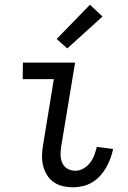

<svg xmlns="http://www.w3.org/2000/svg" viewBox="-20 -785 540 813"><path d="M290 8Q267 8 245.5 3Q224 -2 206.5 -14.5Q189 -27 178 -45.5Q167 -64 162 -85.5Q157 -107 158 -130Q159 -153 163 -175L208 -450H76L77 -520H298L239 -164Q236 -146 236.5 -128Q237 -110 244 -94.5Q251 -79 266 -70.5Q281 -62 299 -62Q317 -62 333.5 -71.5Q350 -81 361.5 -96Q373 -111 379.5 -128.5Q386 -146 390 -163L459 -154Q455 -134 447.5 -114Q440 -94 429.5 -75.5Q419 -57 404 -40.5Q389 -24 370.5 -13Q352 -2 331.5 3Q311 8 290 8ZM265 -580 220 -620 361 -765 414 -715Z"/></svg>

Font: Iosevka Term Curly
Style: Italic
Weight: 400
Italic angle: -9°
Designer: Belleve Invis
Foundry: Belleve Invis
Version: Version 32.3.0